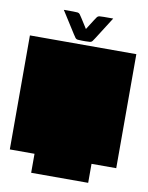

<svg xmlns="http://www.w3.org/2000/svg" viewBox="-94 -928 767 995"><g transform="rotate(10 290.0 -430.5)"><path d="M440 0H140V-100H10V-700H570V-100H440ZM420 -861 347 -746Q339 -733 334.5 -727.5Q330 -722 322.5 -721Q315 -720 299 -720H281Q265 -720 257.5 -721Q250 -722 245.5 -727.5Q241 -733 233 -746L160 -861H209Q225 -861 232.5 -860Q240 -859 244.5 -853.5Q249 -848 257 -835L290 -783L323 -835Q331 -848 335.5 -853.5Q340 -859 347.5 -860Q355 -861 371 -861Z"/></g></svg>

Font: Badeen Display
Style: Regular
Weight: 400
Version: Version 1.000; ttfautohint (v1.8.4.7-5d5b)